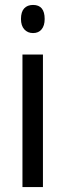

<svg xmlns="http://www.w3.org/2000/svg" viewBox="-20 -758 265 778"><path d="M114 -738Q161 -738 161 -681Q161 -654 148.5 -639Q136 -624 114 -624Q92 -624 78.5 -639Q65 -654 65 -681Q65 -710 78 -724Q91 -738 114 -738ZM154 -537V0H71V-537Z"/></svg>

Font: Noto Sans Gurmukhi Condensed
Style: Regular
Weight: 400
Width: 3
Designer: Jelle Bosma - Monotype Design Team
Foundry: Monotype Imaging Inc.
Version: Version 2.004; ttfautohint (v1.8.4.7-5d5b)